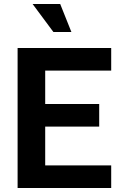

<svg xmlns="http://www.w3.org/2000/svg" viewBox="-20 -940 620 960"><path d="M68 -700H536V-587H206V-420H476V-307H206V-113H536V0H68ZM143 -920H281L337 -780H247Z"/></svg>

Font: Uncut Sans Variable
Style: Regular
Weight: 400
Designer: Kasper Nordkvist
Foundry: UNCUT.wtf
Version: Version 1.304;Glyphs 3.2 (3246)